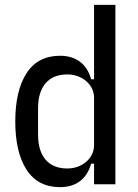

<svg xmlns="http://www.w3.org/2000/svg" viewBox="-20 -760 569 792"><path d="M368 -85H356Q342 -36 309 -12Q276 12 228 12Q136 12 89.5 -60Q43 -132 43 -259Q43 -386 89.5 -458Q136 -530 228 -530Q276 -530 309 -506Q342 -482 356 -433H368V-740H456V0H368ZM258 -65Q281 -65 301 -72.5Q321 -80 336 -93Q351 -106 359.5 -123.5Q368 -141 368 -162V-356Q368 -377 359.5 -394.5Q351 -412 336 -425Q321 -438 301 -445.5Q281 -453 258 -453Q199 -453 168 -416.5Q137 -380 137 -314V-204Q137 -138 168 -101.5Q199 -65 258 -65Z"/></svg>

Font: IBM Plex Sans Cond Text
Style: Regular
Weight: 450
Width: 3
Designer: Mike Abbink, Paul van der Laan, Pieter van Rosmalen
Foundry: Bold Monday
Version: Version 1.3